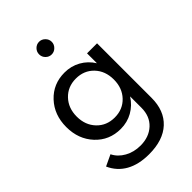

<svg xmlns="http://www.w3.org/2000/svg" viewBox="-282 -834 1191 1191"><g transform="rotate(-45 314.0 -238.5)"><path d="M278.3 -480Q335.4 -480 383.3 -453.4Q431.2 -426.8 461.4 -378.4V-465.3H549.3V12.7Q549.3 125 481.9 187.5Q414.6 250 291.5 250Q201.2 250 139.6 215.6Q78.1 181.2 48.3 114.7L121.6 80.1Q142.6 123 188.5 148.7Q234.4 174.3 291.5 174.3Q366.7 174.3 414.1 130.4Q461.4 86.4 461.4 11.7V-87.4Q430.7 -39.1 383.1 -12.2Q335.4 14.6 278.3 14.6Q178.2 14.6 112.5 -55.9Q46.9 -126.5 46.9 -232.9Q46.9 -339.4 112.5 -409.7Q178.2 -480 278.3 -480ZM464.4 -232.9Q464.4 -308.1 418.7 -356Q373 -403.8 301.8 -403.8Q230.5 -403.8 184.6 -355.7Q138.7 -307.6 138.7 -232.9Q138.7 -158.2 184.6 -110.1Q230.5 -62 301.8 -62Q373 -62 418.7 -110.1Q464.4 -158.2 464.4 -232.9ZM340.8 -631.8Q324.2 -615.2 301.8 -615.2Q279.3 -615.2 262.9 -631.6Q246.6 -647.9 246.6 -670.9Q246.6 -693.8 262.9 -710.2Q279.3 -726.6 301.8 -726.6Q324.2 -726.6 340.8 -710Q357.4 -693.4 357.4 -670.9Q357.4 -648.4 340.8 -631.8Z"/></g></svg>

Font: Spartan MB Med
Style: Regular
Weight: 500
Designer: Matt Bailey, Mirko Velimirovic
Foundry: Matt Bailey
Version: Version 1.005